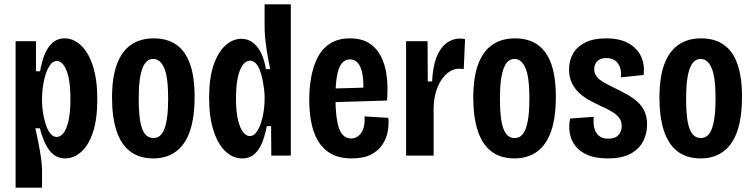

<svg xmlns="http://www.w3.org/2000/svg" viewBox="-20 -718 3477 886"><path d="M52 148V-253V-528H146V-389H165Q171 -426 183.5 -460.5Q196 -495 219.5 -518Q243 -541 279 -541Q319 -541 353.5 -509Q388 -477 408.5 -414Q429 -351 429 -260Q429 -167 408.5 -106.5Q388 -46 354 -16.5Q320 13 281 13Q250 13 228 -4Q206 -21 190.5 -52.5Q175 -84 164 -126H143Q151 -92 158 -55.5Q165 -19 169.5 12.5Q174 44 174 65V148ZM242 -86Q258 -86 272.5 -103.5Q287 -121 296 -160Q305 -199 305 -262Q305 -324 296 -362.5Q287 -401 272.5 -419Q258 -437 243 -437Q225 -437 212 -419Q199 -401 190.5 -374.5Q182 -348 178 -318.5Q174 -289 174 -266V-251Q174 -238 176 -217.5Q178 -197 183 -174.5Q188 -152 195.5 -132Q203 -112 215 -99Q227 -86 242 -86Z M687 13Q623 13 580.5 -19.5Q538 -52 517.5 -115Q497 -178 497 -267Q497 -361 519.5 -421.5Q542 -482 585 -511.5Q628 -541 689 -541Q752 -541 794 -511.5Q836 -482 857 -422.5Q878 -363 878 -271Q878 -175 856 -112Q834 -49 791 -18Q748 13 687 13ZM688 -81Q705 -81 717.5 -91Q730 -101 738.5 -123Q747 -145 751.5 -179.5Q756 -214 756 -263Q756 -312 751.5 -347.5Q747 -383 737.5 -404.5Q728 -426 715.5 -436Q703 -446 687 -446Q672 -446 660 -437Q648 -428 639 -407Q630 -386 625 -350.5Q620 -315 620 -262Q620 -214 624 -179.5Q628 -145 636.5 -123Q645 -101 658 -91Q671 -81 688 -81Z M1097 13Q1056 13 1021.5 -18.5Q987 -50 966 -113Q945 -176 945 -266Q945 -359 966 -419Q987 -479 1021 -509Q1055 -539 1094 -539Q1124 -539 1147 -521.5Q1170 -504 1185 -473Q1200 -442 1207 -399H1227Q1218 -441 1212 -478Q1206 -515 1203.5 -544.5Q1201 -574 1201 -593V-698H1322V-266V0H1232L1231 -136H1211Q1204 -97 1191 -63Q1178 -29 1155.5 -8Q1133 13 1097 13ZM1133 -90Q1150 -90 1163 -107.5Q1176 -125 1184.5 -151Q1193 -177 1197 -206Q1201 -235 1201 -258V-272Q1201 -286 1198.5 -306.5Q1196 -327 1191.5 -350Q1187 -373 1179.5 -393Q1172 -413 1160.5 -425.5Q1149 -438 1133 -438Q1117 -438 1102.5 -421Q1088 -404 1078.5 -365.5Q1069 -327 1069 -264Q1069 -202 1078.5 -163.5Q1088 -125 1102.5 -107.5Q1117 -90 1133 -90Z M1604 13Q1545 13 1507 -9Q1469 -31 1447 -69Q1425 -107 1416 -155.5Q1407 -204 1407 -258Q1407 -311 1416 -361.5Q1425 -412 1445.5 -452.5Q1466 -493 1503 -517Q1540 -541 1595 -541Q1648 -541 1683 -519Q1718 -497 1738 -458Q1758 -419 1764.5 -366.5Q1771 -314 1766 -254L1499 -246V-309L1674 -314L1656 -288Q1659 -344 1652 -378.5Q1645 -413 1630.5 -428.5Q1616 -444 1595 -444Q1571 -444 1556 -424Q1541 -404 1534.5 -365Q1528 -326 1528 -266Q1528 -176 1544 -127.5Q1560 -79 1601 -79Q1615 -79 1627 -86Q1639 -93 1647.5 -105.5Q1656 -118 1660 -137.5Q1664 -157 1662 -181L1772 -174Q1775 -146 1769.5 -113.5Q1764 -81 1745.5 -52Q1727 -23 1692.5 -5Q1658 13 1604 13Z M1854 0V-307V-528H1953L1954 -342H1974Q1977 -411 1994.5 -454.5Q2012 -498 2040 -519Q2068 -540 2101 -540Q2107 -540 2113.5 -539.5Q2120 -539 2126 -537L2120 -399Q2116 -400 2109.5 -400.5Q2103 -401 2097 -401Q2070 -401 2044 -380Q2018 -359 2000.5 -319Q1983 -279 1981 -223V0Z M2354 13Q2290 13 2247.5 -19.5Q2205 -52 2184.5 -115Q2164 -178 2164 -267Q2164 -361 2186.5 -421.5Q2209 -482 2252 -511.5Q2295 -541 2356 -541Q2419 -541 2461 -511.5Q2503 -482 2524 -422.5Q2545 -363 2545 -271Q2545 -175 2523 -112Q2501 -49 2458 -18Q2415 13 2354 13ZM2355 -81Q2372 -81 2384.5 -91Q2397 -101 2405.5 -123Q2414 -145 2418.5 -179.5Q2423 -214 2423 -263Q2423 -312 2418.5 -347.5Q2414 -383 2404.5 -404.5Q2395 -426 2382.5 -436Q2370 -446 2354 -446Q2339 -446 2327 -437Q2315 -428 2306 -407Q2297 -386 2292 -350.5Q2287 -315 2287 -262Q2287 -214 2291 -179.5Q2295 -145 2303.5 -123Q2312 -101 2325 -91Q2338 -81 2355 -81Z M2784 13Q2728 13 2691 -3Q2654 -19 2634 -46Q2614 -73 2609 -105.5Q2604 -138 2611 -171L2720 -179Q2717 -152 2722 -129Q2727 -106 2743 -92Q2759 -78 2786 -78Q2819 -78 2834 -95Q2849 -112 2849 -136Q2849 -159 2836.5 -175Q2824 -191 2802.5 -203.5Q2781 -216 2752 -229Q2726 -241 2700.5 -255Q2675 -269 2653.5 -288.5Q2632 -308 2619 -334.5Q2606 -361 2606 -397Q2606 -440 2625 -472Q2644 -504 2682 -522.5Q2720 -541 2777 -541Q2839 -541 2879 -519Q2919 -497 2937.5 -459Q2956 -421 2950 -372L2845 -361Q2848 -384 2842 -404Q2836 -424 2820.5 -437Q2805 -450 2778 -450Q2750 -450 2736 -435.5Q2722 -421 2722 -399Q2722 -380 2733 -365.5Q2744 -351 2764.5 -339Q2785 -327 2814 -313Q2845 -298 2873 -282.5Q2901 -267 2922 -248Q2943 -229 2954.5 -203.5Q2966 -178 2966 -142Q2966 -102 2948 -66.5Q2930 -31 2890.5 -9Q2851 13 2784 13Z M3213 13Q3149 13 3106.5 -19.5Q3064 -52 3043.5 -115Q3023 -178 3023 -267Q3023 -361 3045.5 -421.5Q3068 -482 3111 -511.5Q3154 -541 3215 -541Q3278 -541 3320 -511.5Q3362 -482 3383 -422.5Q3404 -363 3404 -271Q3404 -175 3382 -112Q3360 -49 3317 -18Q3274 13 3213 13ZM3214 -81Q3231 -81 3243.5 -91Q3256 -101 3264.5 -123Q3273 -145 3277.5 -179.5Q3282 -214 3282 -263Q3282 -312 3277.5 -347.5Q3273 -383 3263.5 -404.5Q3254 -426 3241.5 -436Q3229 -446 3213 -446Q3198 -446 3186 -437Q3174 -428 3165 -407Q3156 -386 3151 -350.5Q3146 -315 3146 -262Q3146 -214 3150 -179.5Q3154 -145 3162.5 -123Q3171 -101 3184 -91Q3197 -81 3214 -81Z"/></svg>

Font: Bricolage Grotesque Condensed SemiBold
Style: Regular
Weight: 600
Width: 3
Designer: Mathieu Triay
Foundry: Atelier Triay
Version: Version 1.000;gftools[0.9.30]